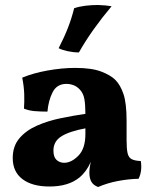

<svg xmlns="http://www.w3.org/2000/svg" viewBox="-20 -740 606 769"><path d="M373 9Q354 2 346 -12Q338 -26 338 -49Q338 -68 344 -92Q326 -52 298 -29Q254 7 178 7Q109 7 70 -22.5Q31 -52 31 -107Q31 -155 58 -186.5Q85 -218 128.5 -237Q172 -256 223 -266.5Q274 -277 322 -284Q322 -320 318 -343Q314 -366 300 -381Q288 -394 274 -399Q260 -404 246 -404Q208 -404 191 -371Q174 -338 170 -293Q141 -293 118 -295Q95 -297 76 -305Q78 -332 77 -363Q76 -394 69 -429Q112 -447 170 -457.5Q228 -468 281 -468Q347 -468 385 -453.5Q423 -439 442 -420Q462 -400 474.5 -363.5Q487 -327 487 -256V-179Q487 -144 491 -126.5Q495 -109 507.5 -102.5Q520 -96 544 -95Q547 -76 545 -58Q543 -40 535 -24Q494 -23 452 -15Q410 -7 373 9ZM237 -88Q266 -88 294 -116.5Q322 -145 322 -203V-226Q258 -214 226 -194Q194 -174 194 -137Q194 -111 206.5 -99.5Q219 -88 237 -88ZM296 -530Q274 -530 251 -535Q228 -540 215 -547Q238 -592 252.5 -629.5Q267 -667 277 -707Q297 -714 322 -717Q347 -720 372 -720Q405 -719 427 -715Q389 -670 355.5 -623Q322 -576 296 -530Z"/></svg>

Font: Vollkorn ExtraBold
Style: Regular
Weight: 800
Designer: Friedrich Althausen
Foundry: Friedrich Althausen
Version: Version 5.000; ttfautohint (v1.8.3)